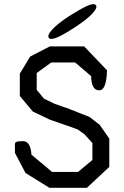

<svg xmlns="http://www.w3.org/2000/svg" viewBox="-20 -880 590 910"><path d="M89 -211Q125 -211 129 -147L227 -65H350L418 -122V-202L381 -243L349 -266Q324 -276 289 -287.5Q254 -299 216 -313L136 -351L74 -425V-531L123 -612L216 -660H379L487 -547Q485 -452 450 -452Q413 -452 412 -519L336 -584H223L154 -534V-454L189 -412L239 -388Q261 -380 278.5 -374Q296 -368 303 -366Q318 -359 331 -355Q338 -352 356 -344.5Q374 -337 404 -326L452 -289L498 -223V-89L392 10H214L101 -60L51 -155Q51 -181 50.5 -192.5Q50 -204 57.5 -207.5Q65 -211 89 -211ZM305 -802Q360 -837 393 -852Q426 -867 435 -855Q443 -843 418 -816Q393 -789 340 -754Q286 -718 253 -703.5Q220 -689 211 -701Q203 -713 227.5 -740Q252 -767 305 -802Z"/></svg>

Font: Syne Mono
Style: Regular
Weight: 400
Monospace: yes
Designer: Lucas Descroix
Foundry: Bonjour Monde
Version: Version 2.000; ttfautohint (v1.8.3)